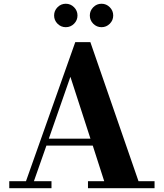

<svg xmlns="http://www.w3.org/2000/svg" viewBox="-20 -985 858 1005"><path d="M450.2 -903.9Q450.2 -929.1 468.2 -947.2Q486.2 -965.4 511.4 -965.4Q536.6 -965.4 554.6 -947.2Q572.6 -929.1 572.6 -903.9Q572.6 -878.7 554.6 -860.7Q536.6 -842.7 511.4 -842.7Q486.2 -842.7 468.2 -860.7Q450.2 -878.7 450.2 -903.9ZM263.2 -903.9Q263.2 -929.1 281.2 -947.2Q299.2 -965.4 324.4 -965.4Q349.6 -965.4 367.6 -947.2Q385.6 -929.1 385.6 -903.9Q385.6 -878.7 367.6 -860.7Q349.6 -842.7 324.4 -842.7Q299.2 -842.7 281.2 -860.7Q263.2 -878.7 263.2 -903.9ZM28.5 -36.5H116L374 -764.5H453L705 -36.5H789V0H440.5V-36.5H525.5L465.5 -223H223L157.5 -36.5H249.5V0H28.5ZM348.5 -583 235.5 -259H453.5Z"/></svg>

Font: Bodoni* 06pt
Style: Bold
Weight: 700
Version: Version 2.3